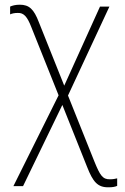

<svg xmlns="http://www.w3.org/2000/svg" viewBox="-20 -557 532 816"><path d="M37 234H78L245 -111L350 152C375 216 395 240 442 239C458 239 469 237 478 233V201C470 203 460 205 448 205C416 206 405 188 381 129L269 -151L445 -529H405L253 -193L145 -463C124 -518 104 -537 64 -537C45 -537 32 -533 23 -529V-496C32 -500 42 -502 56 -502C81 -503 96 -486 113 -442L229 -152Z"/></svg>

Font: Noto Sans SemiCondensed ExtraLight
Style: Regular
Weight: 200
Width: 4
Designer: Monotype Design Team
Foundry: Monotype Imaging Inc.
Version: Version 2.013